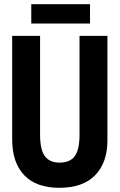

<svg xmlns="http://www.w3.org/2000/svg" viewBox="-20 -885 570 915"><path d="M262 10Q153 10 95.5 -50Q38 -110 38 -221V-714H171V-243Q171 -171 194 -140.5Q217 -110 264 -110Q314 -110 336.5 -141Q359 -172 359 -244V-714H492V-216Q492 -111 434 -50.5Q376 10 262 10ZM129 -773V-865H409V-773Z"/></svg>

Font: Noto Sans Mono Condensed
Style: Bold
Weight: 700
Width: 3
Designer: Monotype Design Team
Foundry: Monotype Imaging Inc.
Version: Version 2.014